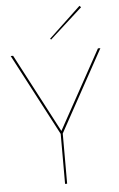

<svg xmlns="http://www.w3.org/2000/svg" viewBox="-61 -975 630 1017"><g transform="rotate(-5 253.5 -466.5)"><path d="M409 -925 401 -933 231 -773 236 -768ZM479 -700 248 -281 28 -700H15L243 -266V0H254V-267L492 -700Z"/></g></svg>

Font: Jost Thin
Style: Regular
Weight: 250
Version: Version 3.710